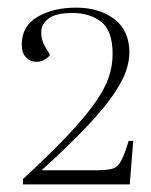

<svg xmlns="http://www.w3.org/2000/svg" viewBox="-20 -857 396 503"><path d="M170 -823Q127 -823 108 -809Q89 -795 88 -775Q87 -755 97 -737L111 -713Q106 -706 96.5 -700.5Q87 -695 75 -695Q60 -695 48.5 -706.5Q37 -718 37 -740Q37 -789 78.5 -813Q120 -837 179 -837Q240 -837 279.5 -807Q319 -777 319 -719Q319 -698 310.5 -672Q302 -646 278 -610.5Q254 -575 208.5 -526.5Q163 -478 89 -411H234Q261 -411 274.5 -415Q288 -419 297 -435Q306 -451 317 -488H329L320 -374H40V-388Q112 -454 158 -503Q204 -552 229.5 -588.5Q255 -625 265 -655Q275 -685 275 -715Q275 -777 245 -800Q215 -823 170 -823Z"/></svg>

Font: Literata 72pt ExtraLight
Style: Italic
Weight: 200
Italic angle: -2°
Designer: Latin by Veronika Burian and Jose Scaglione. Greek by Irene Vlachou. Cyrillic by Vera Evstafieva
Foundry: TypeTogether
Version: Version 3.002